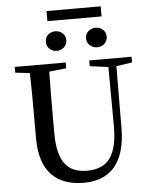

<svg xmlns="http://www.w3.org/2000/svg" viewBox="-67 -1121 942 1194"><g transform="rotate(-5 403.5 -524.0)"><path d="M499 -875C499 -839 529 -814 564 -814C598 -814 628 -839 628 -875C628 -912 598 -936 564 -936C529 -936 499 -912 499 -875ZM607 -1066H269V-1003H607ZM312 -814C346 -814 376 -839 376 -875C376 -912 346 -936 312 -936C277 -936 248 -912 248 -875C248 -839 277 -814 312 -814ZM771 -737H507V-701L622 -686L624 -320C625 -128 560 -55 434 -55C319 -55 251 -118 251 -306V-397C251 -496 251 -593 253 -689L360 -701V-737H42V-701L132 -691C135 -593 135 -494 135 -397V-283C135 -67 245 18 408 18C567 18 669 -76 670 -301L672 -687L771 -701Z"/></g></svg>

Font: Source Han Serif CN SemiBold
Style: Regular
Weight: 600
Designer: Ryoko NISHIZUKA 西塚涼子 (kana & ideographs); Frank Grießhammer (Latin, Greek & Cyrillic); Wenlong ZHANG 张文龙 (bopomofo); San
Foundry: Adobe Systems Incorporated
Version: Version 1.000;PS 1;hotconv 16.6.53;makeotf.lib2.5.65590